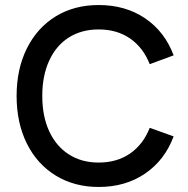

<svg xmlns="http://www.w3.org/2000/svg" viewBox="-20 -730 746 763"><path d="M46 -349Q46 -456 87 -538Q128 -620 201.5 -665Q275 -710 372 -710Q479 -710 557 -657Q635 -604 670 -510L575 -475Q549 -541 497 -577Q445 -613 372 -613Q304 -613 253.5 -581Q203 -549 175.5 -489Q148 -429 148 -349Q148 -268 175.5 -208.5Q203 -149 253.5 -116.5Q304 -84 372 -84Q445 -84 497 -120Q549 -156 575 -222L670 -188Q635 -94 557 -40.5Q479 13 372 13Q276 13 202 -32Q128 -77 87 -159Q46 -241 46 -349Z"/></svg>

Font: Hanken Grotesk Medium
Style: Regular
Weight: 500
Designer: Alfredo Marco Pradil
Foundry: Hanken Design Co.
Version: Version 3.014